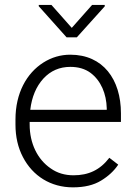

<svg xmlns="http://www.w3.org/2000/svg" viewBox="-20 -764 557 793"><path d="M281.2 9.8C328.6 9.8 367.2 0.5 397.5 -18.1C427.2 -36.1 451.2 -58.1 468.3 -84L431.6 -112.3C393.1 -62 345.7 -40 283.7 -40C248 -40 216.3 -49.3 189.5 -68.4C134.8 -105.5 102.5 -171.9 102.5 -249.5V-260.3H479.5V-295.9C479.5 -436.5 405.3 -538.1 270.5 -538.1C230.5 -538.1 193.4 -527.3 158.7 -505.4C89.8 -461.4 43.9 -379.4 43.9 -270.5V-249.5C43.9 -199.2 54.2 -154.3 74.7 -115.2C115.2 -37.1 189.5 9.8 281.2 9.8ZM270.5 -487.8C303.7 -487.8 331.5 -479.5 353.5 -463.4C397.5 -430.7 419.4 -376 420.9 -316.9V-310.5H105C111.3 -363.8 129.4 -406.7 159.2 -439.5C189 -471.7 226.1 -487.8 270.5 -487.8ZM140.1 -743.7V-738.3L254.9 -609.9H297.4L412.6 -737.8V-743.7H360.4L276.4 -648.9L192.4 -743.7Z"/></svg>

Font: Vazirmatn ExtraLight
Style: Regular
Weight: 200
Designer: Saber Rastikerdar
Foundry: Saber Rastikerdar
Version: Version 33.003